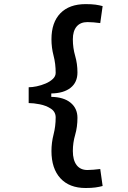

<svg xmlns="http://www.w3.org/2000/svg" viewBox="-20 -814 626 938"><path d="M398.4 104.5Q318.8 104.5 275.1 56.9Q231.4 9.3 231.4 -76.2Q231.4 -117.2 241.7 -157.2Q252 -197.3 252 -240.2Q252 -267.6 228.8 -283Q205.6 -298.3 174.6 -304.4Q143.6 -310.5 120.1 -310.5V-387.7Q137.2 -387.7 159.4 -392.3Q181.6 -397 202.9 -406Q224.1 -415 238 -428.2Q252 -441.4 252 -458Q252 -502.9 241.7 -542Q231.4 -581.1 231.4 -622.1Q231.4 -704.6 275.1 -749.3Q318.8 -793.9 398.4 -793.9Q427.2 -793.9 446.3 -791.3Q465.3 -788.6 481.4 -784.2L469.7 -701.2Q452.6 -703.6 436.8 -704.8Q420.9 -706.1 407.2 -706.1Q372.6 -706.1 354.2 -684.1Q335.9 -662.1 335.9 -622.1Q335.9 -579.6 347.2 -541Q358.4 -502.4 358.4 -460Q358.4 -411.6 324.7 -385Q291 -358.4 230.5 -357.4V-340.8Q291 -339.8 324.7 -312.3Q358.4 -284.7 358.4 -238.3Q358.4 -193.8 347.2 -155.3Q335.9 -116.7 335.9 -76.2Q335.9 -31.7 354.2 -7.6Q372.6 16.6 407.2 16.6Q420.9 16.6 436.8 15.1Q452.6 13.7 469.7 11.7L481.4 94.7Q465.3 99.1 446.3 101.8Q427.2 104.5 398.4 104.5Z"/></svg>

Font: Cascadia Mono
Style: Regular
Weight: 400
Monospace: yes
Designer: Aaron Bell
Foundry: Saja Typeworks
Version: Version 2102.003